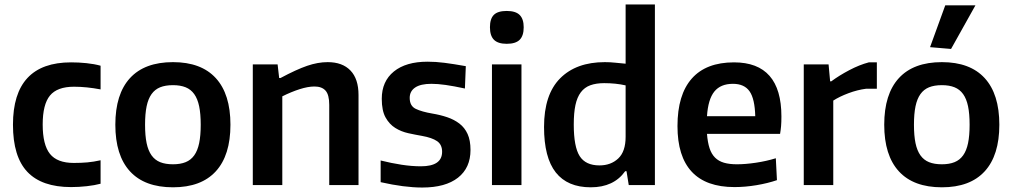

<svg xmlns="http://www.w3.org/2000/svg" viewBox="-20 -828 4528 859"><path d="M298 9Q167 9 102.5 -59Q38 -127 38 -270Q38 -549 298 -549Q332 -549 366.5 -545.5Q401 -542 430 -534V-428Q367 -440 311 -440Q236 -440 203.5 -400.5Q171 -361 171 -271Q171 -180 203.5 -139.5Q236 -99 310 -99Q343 -99 371 -101.5Q399 -104 430 -111V-6Q404 1 368.5 5Q333 9 298 9Z M754 10Q627 10 561.5 -61.5Q496 -133 496 -270Q496 -407 561.5 -478.5Q627 -550 754 -550Q880 -550 945.5 -478.5Q1011 -407 1011 -270Q1011 -133 945.5 -61.5Q880 10 754 10ZM754 -93Q787 -93 810.5 -102.5Q834 -112 849 -133Q864 -154 871 -187.5Q878 -221 878 -270Q878 -319 871 -352.5Q864 -386 849 -407Q834 -428 810.5 -437.5Q787 -447 754 -447Q720 -447 696.5 -437.5Q673 -428 658 -407Q643 -386 636 -352.5Q629 -319 629 -270Q629 -221 636 -187.5Q643 -154 658 -133Q673 -112 696.5 -102.5Q720 -93 754 -93Z M1111 -540H1222L1229 -479H1235Q1306 -517 1354 -533.5Q1402 -550 1446 -550Q1512 -550 1548 -512.5Q1584 -475 1584 -403V0H1453V-359Q1453 -404 1436.5 -422.5Q1420 -441 1387 -441Q1358 -441 1320.5 -429Q1283 -417 1243 -397V0H1111Z M1869 11Q1789 11 1683 -13V-110Q1731 -98 1776.5 -91Q1822 -84 1863 -84Q1958 -84 1958 -149Q1958 -181 1935.5 -196.5Q1913 -212 1868 -220Q1839 -225 1807 -232Q1775 -239 1748.5 -255.5Q1722 -272 1705 -302.5Q1688 -333 1688 -386Q1688 -464 1742 -508Q1796 -552 1893 -552Q1929 -552 1968.5 -547Q2008 -542 2064 -532L2060 -432Q2009 -443 1973.5 -448Q1938 -453 1910 -453Q1862 -453 1837.5 -436.5Q1813 -420 1813 -390Q1813 -354 1840 -341Q1867 -328 1914 -320Q1950 -314 1981 -303.5Q2012 -293 2035.5 -275Q2059 -257 2072 -228.5Q2085 -200 2085 -157Q2085 -77 2029 -33Q1973 11 1869 11Z M2247 -632Q2208 -632 2190 -650Q2172 -668 2172 -706Q2172 -744 2189.5 -761.5Q2207 -779 2247 -779Q2287 -779 2305 -761Q2323 -743 2323 -706Q2323 -668 2305 -650Q2287 -632 2247 -632ZM2181 -540H2313V0H2181Z M2623 10Q2519 10 2466.5 -56.5Q2414 -123 2414 -260Q2414 -405 2486 -477.5Q2558 -550 2686 -550Q2710 -550 2732.5 -547.5Q2755 -545 2779 -543V-808H2910V0H2793L2783 -62H2777Q2726 10 2623 10ZM2662 -88Q2713 -88 2746 -119Q2779 -150 2779 -216V-446Q2757 -451 2733 -453.5Q2709 -456 2683 -456Q2647 -456 2621 -446.5Q2595 -437 2578.5 -415Q2562 -393 2554.5 -358Q2547 -323 2547 -271Q2547 -171 2573.5 -129.5Q2600 -88 2662 -88Z M3266 9Q3139 9 3075 -59.5Q3011 -128 3011 -264Q3011 -404 3075 -476.5Q3139 -549 3264 -549Q3476 -549 3476 -307Q3476 -281 3474.5 -263.5Q3473 -246 3470 -229H3143Q3146 -191 3154.5 -165Q3163 -139 3179 -123Q3195 -107 3219 -100Q3243 -93 3277 -93Q3315 -93 3362 -100Q3409 -107 3451 -120L3456 -22Q3415 -8 3364.5 0.5Q3314 9 3266 9ZM3259 -453Q3204 -453 3176 -418.5Q3148 -384 3143 -308H3359Q3357 -386 3333.5 -419.5Q3310 -453 3259 -453Z M3576 -540H3687L3694 -464H3699Q3734 -490 3779.5 -514Q3825 -538 3867 -549H3903V-431H3855Q3816 -426 3776 -411Q3736 -396 3708 -378V0H3576Z M4141 -617 4209 -804H4344L4235 -609ZM4194 10Q4067 10 4001.5 -61.5Q3936 -133 3936 -270Q3936 -407 4001.5 -478.5Q4067 -550 4194 -550Q4320 -550 4385.5 -478.5Q4451 -407 4451 -270Q4451 -133 4385.5 -61.5Q4320 10 4194 10ZM4194 -93Q4227 -93 4250.5 -102.5Q4274 -112 4289 -133Q4304 -154 4311 -187.5Q4318 -221 4318 -270Q4318 -319 4311 -352.5Q4304 -386 4289 -407Q4274 -428 4250.5 -437.5Q4227 -447 4194 -447Q4160 -447 4136.5 -437.5Q4113 -428 4098 -407Q4083 -386 4076 -352.5Q4069 -319 4069 -270Q4069 -221 4076 -187.5Q4083 -154 4098 -133Q4113 -112 4136.5 -102.5Q4160 -93 4194 -93Z"/></svg>

Font: Encode Sans Narrow
Style: SemiBold
Weight: 600
Designer: Pablo Impallari, Andres Torresi
Foundry: Pablo Impallari, Andres Torresi
Version: Version 1.000; ttfautohint (v1.00) -l 8 -r 50 -G 200 -x 14 -